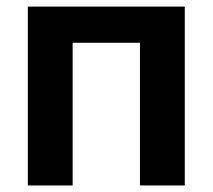

<svg xmlns="http://www.w3.org/2000/svg" viewBox="-20 -566 649 586"><path d="M543.9 -545.9V0H407.2V-435.5H201.7V0H64.9V-545.9Z"/></svg>

Font: Inter Cardless
Style: Bold
Weight: 700
Designer: Rasmus Andersson
Foundry: rsms
Version: Version 4.001;git-9221beed3